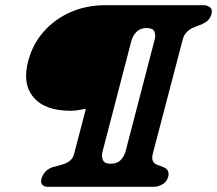

<svg xmlns="http://www.w3.org/2000/svg" viewBox="-20 -720 837 740"><path d="M89 -486Q106 -550 148.5 -598.2Q191 -646.5 252 -673.2Q313 -700 385 -700H765Q779.5 -700 789.8 -691.5Q800 -683 795 -665.5Q791 -651 781.8 -642Q772.5 -633 760 -627.5L729.5 -615.5Q693.5 -601 685 -570.5L569.5 -130Q559.5 -95 585.5 -85L609.5 -76Q635.5 -65.5 628 -38Q622.5 -18 605.2 -9Q588 0 573.5 0H164Q150 0 142.8 -8.5Q135.5 -17 140 -31.5Q145 -49 156.8 -60.2Q168.5 -71.5 184 -76L217.5 -85Q256.5 -96 264.5 -123L311 -300.5Q295 -298 280.8 -295.5Q266.5 -293 253 -293Q152.5 -293 108.8 -345.5Q65 -398 89 -486ZM463.5 -135 575.5 -565Q581 -585 575 -598.5Q569 -612 544.5 -612Q520.5 -612 506.2 -597.2Q492 -582.5 487 -565L375 -135Q370.5 -118 376.5 -103.5Q382.5 -89 406.5 -89Q431 -89 444.2 -102.2Q457.5 -115.5 463.5 -135Z"/></svg>

Font: Fraunces 9pt S050
Style: Bold Italic
Weight: 700
Italic angle: -16°
Version: Version 1.000; ttfautohint (v1.8.3)